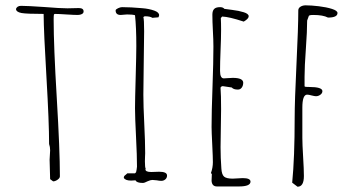

<svg xmlns="http://www.w3.org/2000/svg" viewBox="-20 -686 1339 720"><path d="M204.6 -24.9Q204.6 -123 192.9 -318.4Q181.2 -514.2 181.2 -611.8Q181.2 -626 182.1 -630.9Q183.1 -633.8 186 -633.8Q199.2 -633.8 229 -631.8Q258.8 -629.9 271.5 -629.9Q280.8 -629.9 287.1 -633.3Q293.5 -636.7 293.5 -643.1Q293.5 -655.8 275.4 -655.8L254.4 -655.3L232.9 -654.8Q206.5 -654.8 146 -659.7Q82 -664.1 59.1 -664.1Q44.4 -664.1 40 -652.8Q40 -641.1 60.5 -637.2Q79.6 -633.8 143.6 -633.8Q144 -566.9 154.3 -394.5Q164.1 -227.1 164.1 -146Q168 -135.3 168 -122.1L167 -104.5L166 -86.9L167 -50.8L168 -14.2L179.2 -5.9Q187 -5.9 195.8 -12Q204.6 -18.1 204.6 -24.9Z M515.6 0Q522 0 532.7 -5.9Q544.4 -11.2 551.3 -11.2Q557.1 -11.2 567.9 -9.8Q577.6 -7.8 584.5 -7.8Q593.8 -7.8 600.1 -13.4Q606.4 -19 606.4 -27.8Q606.4 -42 576.7 -42Q568.4 -42 562 -41.5Q555.7 -41 547.4 -41Q525.4 -41 525.4 -50.8L526.4 -53.2Q523.4 -57.6 523.4 -81.1Q523.4 -91.8 523.9 -99.1L524.4 -111.8Q524.4 -153.3 521 -221.7Q517.6 -289.6 517.6 -331.1Q517.6 -370.6 519 -450.2Q520.5 -529.3 520.5 -568.8Q520.5 -613.3 517.6 -622.1L522.5 -625Q543.5 -625 551.3 -619.1L574.2 -621.1Q576.7 -627 576.7 -628.9Q576.7 -639.6 559.1 -646Q539.1 -653.3 513.2 -655.3Q470.2 -659.2 437.5 -659.2Q431.2 -659.2 422.4 -655Q413.6 -650.9 413.6 -647Q413.6 -629.9 432.6 -629.9L444.8 -630.9L456.5 -631.8Q477.1 -631.8 486.3 -628.9Q491.2 -583.5 491.2 -513.2Q491.2 -483.4 488.8 -397Q486.3 -310.1 486.3 -279.8Q486.3 -247.6 490.2 -170.4Q493.7 -102.5 493.7 -61Q493.7 -57.6 492.2 -49.3Q490.2 -42 490.2 -40L486.3 -36.1H457.5L451.7 -30.8Q447.3 -27.8 445.8 -25.4Q444.3 -22.9 444.3 -19Q450.2 -8.8 471.7 -8.8Q476.1 -8.8 480 -9.3Q483.4 -9.8 488.3 -9.8Q492.2 0 515.6 0Z M773.9 -20.5Q773.4 -14.6 773.4 -7.8Q774.9 13.2 793.5 13.2H876Q919.4 13.2 919.4 -4.9Q919.4 -18.1 890.1 -18.1L871.1 -17.1L853 -16.1Q829.1 -16.1 820.3 -23.7Q811.5 -31.2 810.1 -54.2Q807.1 -94.7 807.1 -133.8L808.1 -205.1L809.1 -275.9Q809.1 -332 807.1 -355V-357.9L812 -362.8H816.4L849.1 -357.9Q855.5 -350.1 872.1 -350.1Q881.3 -350.1 886.7 -357.7Q892.1 -365.2 892.1 -376Q891.6 -394 853 -394Q850.6 -394 835.9 -393.1L819.3 -392.1Q805.2 -392.1 805.2 -419.9Q805.2 -451.2 807.1 -497.6Q809.1 -543.9 809.1 -575.2Q809.1 -599.6 808.1 -618.2L813 -624Q839.4 -623 894 -605Q912.6 -615.7 912.6 -625Q912.6 -634.3 894 -640.1Q875.5 -646 850.6 -648.9Q827.6 -651.4 821.3 -652.8Q816.4 -659.2 805.2 -659.2Q789.6 -659.2 783 -652.3Q776.4 -645.5 776.4 -630.9Q776.4 -606.4 778.3 -571.3Q780.3 -535.6 780.3 -511.2Q780.3 -454.1 776.9 -360.4Q773.4 -266.6 773.4 -210Q773.4 -192.9 775.9 -144Q778.3 -95.2 778.3 -78.1Q778.3 -57.1 771 -37.1L774.4 -33.2Q774.4 -26.4 773.9 -20.5Z M1119.6 -25.9Q1119.6 -50.3 1116.7 -97.7Q1113.8 -145.5 1113.8 -168.9V-282.2Q1113.8 -331.1 1131.8 -331.1Q1137.7 -331.1 1148.4 -328.1Q1159.7 -325.2 1165 -325.2Q1173.8 -325.2 1181.4 -330.8Q1189 -336.4 1189 -344.2Q1189 -359.9 1138.7 -359.9H1133.3Q1122.1 -359.9 1122.1 -362.8V-397.9Q1122.1 -436 1127 -502.9Q1131.8 -569.3 1131.8 -608.9Q1134.8 -615.7 1135.7 -619.6Q1137.2 -625 1138.2 -626.5Q1139.2 -627.9 1142.6 -628.9Q1147.5 -629.9 1154.8 -629.9Q1191.4 -629.9 1210 -620.1Q1245.6 -620.1 1245.6 -637.2Q1245.6 -646 1224.9 -652.6Q1204.1 -659.2 1175.5 -662.6Q1147 -666 1126 -666Q1115.2 -666 1106.9 -660.9Q1098.6 -655.8 1098.6 -647Q1098.6 -585 1091.8 -445.8Q1085 -306.2 1085 -244.1Q1085 -94.2 1075.7 -1L1095.7 14.2Q1119.6 14.2 1119.6 -25.9Z"/></svg>

Font: Amatica SC
Style: Regular
Weight: 400
Version: Version 2.000